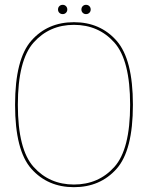

<svg xmlns="http://www.w3.org/2000/svg" viewBox="-20 -772 627 796"><path d="M286.5 4Q395.5 4 463.2 -72Q531 -148 531 -337.5Q531 -526.5 463.2 -603.2Q395.5 -680 286.5 -680Q177.5 -680 110 -603.5Q42.5 -527 42.5 -337.5Q42.5 -148 110.2 -72Q178 4 286.5 4ZM286.5 -7Q185 -7 119.5 -79.8Q54 -152.5 54 -337.5Q54 -522.5 119.5 -595.8Q185 -669 286.5 -669Q388.5 -669 454 -595.8Q519.5 -522.5 519.5 -337.5Q519.5 -152.5 454 -79.8Q388.5 -7 286.5 -7ZM240 -713.5Q248 -713.5 253.5 -719Q259 -724.5 259 -732.5Q259 -741 253.5 -746.5Q248 -752 240 -752Q231.5 -752 226 -746.5Q220.5 -741 220.5 -732.5Q220.5 -724.5 226 -719Q231.5 -713.5 240 -713.5ZM336.5 -713.5Q345 -713.5 350.5 -719Q356 -724.5 356 -732.5Q356 -741 350.5 -746.5Q345 -752 336.5 -752Q328.5 -752 323 -746.5Q317.5 -741 317.5 -732.5Q317.5 -724.5 323 -719Q328.5 -713.5 336.5 -713.5Z"/></svg>

Font: Anybody Thin
Style: Regular
Weight: 100
Designer: Tyler Finck
Foundry: Etcetera Type Company
Version: Version 1.114;gftools[0.9.25]